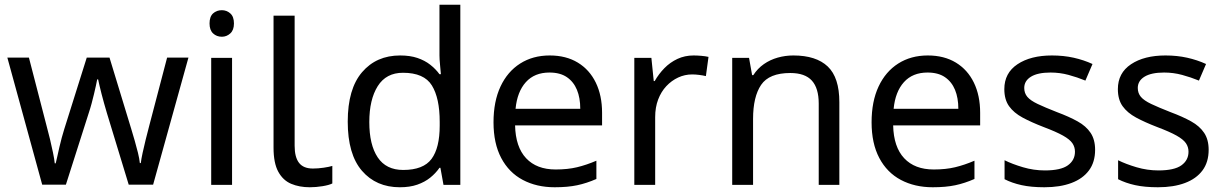

<svg xmlns="http://www.w3.org/2000/svg" viewBox="-20 -780 5164 810"><path d="M431 -303Q425 -324 419 -344.5Q413 -365 408.5 -383.5Q404 -402 400 -418Q396 -434 394 -445H390Q388 -434 384.5 -418Q381 -402 376.5 -383Q372 -364 366.5 -343.5Q361 -323 354 -302L258 -1H158L11 -537H102L176 -251Q184 -222 191 -192.5Q198 -163 203.5 -136.5Q209 -110 211 -91H215Q218 -103 222 -121Q226 -139 230.5 -159Q235 -179 240.5 -199Q246 -219 251 -235L346 -537H442L534 -235Q541 -212 548.5 -186Q556 -160 562 -135.5Q568 -111 570 -92H574Q576 -109 581.5 -134.5Q587 -160 594.5 -190.5Q602 -221 610 -251L685 -537H775L626 -1H523Z M959 -536V0H871V-536ZM916 -737Q936 -737 951.5 -723.5Q967 -710 967 -681Q967 -653 951.5 -639Q936 -625 916 -625Q894 -625 879 -639Q864 -653 864 -681Q864 -710 879 -723.5Q894 -737 916 -737Z M1287 10Q1243 10 1208.5 -4.5Q1174 -19 1154 -55.5Q1134 -92 1134 -157V-714H1223V-165Q1223 -117 1241.5 -93Q1260 -69 1300 -69Q1322 -69 1345.5 -72.5Q1369 -76 1382 -80V-6Q1368 1 1340.5 5.5Q1313 10 1287 10Z M1667 10Q1567 10 1507 -59.5Q1447 -129 1447 -267Q1447 -405 1507.5 -475.5Q1568 -546 1668 -546Q1710 -546 1741 -535.5Q1772 -525 1795 -507Q1818 -489 1834 -467H1840Q1839 -480 1836.5 -505.5Q1834 -531 1834 -546V-760H1922V0H1851L1838 -72H1834Q1818 -49 1795 -30.5Q1772 -12 1740.5 -1Q1709 10 1667 10ZM1681 -63Q1766 -63 1800.5 -109.5Q1835 -156 1835 -250V-266Q1835 -366 1802 -419.5Q1769 -473 1680 -473Q1609 -473 1573.5 -416.5Q1538 -360 1538 -265Q1538 -169 1573.5 -116Q1609 -63 1681 -63Z M2299 -546Q2368 -546 2417.5 -516Q2467 -486 2493.5 -431.5Q2520 -377 2520 -304V-251H2153Q2155 -160 2199.5 -112.5Q2244 -65 2324 -65Q2375 -65 2414.5 -74.5Q2454 -84 2496 -102V-25Q2455 -7 2415 1.5Q2375 10 2320 10Q2244 10 2185.5 -21Q2127 -52 2094.5 -113.5Q2062 -175 2062 -264Q2062 -352 2091.5 -415Q2121 -478 2174.5 -512Q2228 -546 2299 -546ZM2298 -474Q2235 -474 2198.5 -433.5Q2162 -393 2155 -321H2428Q2428 -367 2414 -401Q2400 -435 2371.5 -454.5Q2343 -474 2298 -474Z M2906 -546Q2921 -546 2938.5 -544.5Q2956 -543 2969 -540L2958 -459Q2945 -462 2929.5 -464Q2914 -466 2900 -466Q2869 -466 2841 -453Q2813 -440 2791 -416.5Q2769 -393 2756.5 -360Q2744 -327 2744 -286V0H2656V-536H2728L2738 -438H2742Q2759 -468 2783 -492.5Q2807 -517 2838 -531.5Q2869 -546 2906 -546Z M3327 -546Q3423 -546 3472 -499.5Q3521 -453 3521 -349V0H3434V-343Q3434 -408 3405 -440Q3376 -472 3314 -472Q3225 -472 3191 -422Q3157 -372 3157 -278V0H3069V-536H3140L3153 -463H3158Q3176 -491 3202.5 -509.5Q3229 -528 3261 -537Q3293 -546 3327 -546Z M3894 -546Q3963 -546 4012.5 -516Q4062 -486 4088.5 -431.5Q4115 -377 4115 -304V-251H3748Q3750 -160 3794.5 -112.5Q3839 -65 3919 -65Q3970 -65 4009.5 -74.5Q4049 -84 4091 -102V-25Q4050 -7 4010 1.5Q3970 10 3915 10Q3839 10 3780.5 -21Q3722 -52 3689.5 -113.5Q3657 -175 3657 -264Q3657 -352 3686.5 -415Q3716 -478 3769.5 -512Q3823 -546 3894 -546ZM3893 -474Q3830 -474 3793.5 -433.5Q3757 -393 3750 -321H4023Q4023 -367 4009 -401Q3995 -435 3966.5 -454.5Q3938 -474 3893 -474Z M4600 -148Q4600 -96 4574 -61Q4548 -26 4500 -8Q4452 10 4386 10Q4330 10 4289.5 1Q4249 -8 4218 -24V-104Q4250 -88 4295.5 -74.5Q4341 -61 4388 -61Q4455 -61 4485 -82.5Q4515 -104 4515 -140Q4515 -160 4504 -176Q4493 -192 4464.5 -208Q4436 -224 4383 -244Q4331 -264 4294 -284Q4257 -304 4237 -332Q4217 -360 4217 -404Q4217 -472 4272.5 -509Q4328 -546 4418 -546Q4467 -546 4509.5 -536.5Q4552 -527 4589 -510L4559 -440Q4525 -454 4488 -464Q4451 -474 4412 -474Q4358 -474 4329.5 -456.5Q4301 -439 4301 -409Q4301 -387 4314 -371.5Q4327 -356 4357.5 -341.5Q4388 -327 4439 -307Q4490 -288 4526 -268Q4562 -248 4581 -219.5Q4600 -191 4600 -148Z M5079 -148Q5079 -96 5053 -61Q5027 -26 4979 -8Q4931 10 4865 10Q4809 10 4768.5 1Q4728 -8 4697 -24V-104Q4729 -88 4774.5 -74.5Q4820 -61 4867 -61Q4934 -61 4964 -82.5Q4994 -104 4994 -140Q4994 -160 4983 -176Q4972 -192 4943.5 -208Q4915 -224 4862 -244Q4810 -264 4773 -284Q4736 -304 4716 -332Q4696 -360 4696 -404Q4696 -472 4751.5 -509Q4807 -546 4897 -546Q4946 -546 4988.5 -536.5Q5031 -527 5068 -510L5038 -440Q5004 -454 4967 -464Q4930 -474 4891 -474Q4837 -474 4808.5 -456.5Q4780 -439 4780 -409Q4780 -387 4793 -371.5Q4806 -356 4836.5 -341.5Q4867 -327 4918 -307Q4969 -288 5005 -268Q5041 -248 5060 -219.5Q5079 -191 5079 -148Z"/></svg>

Font: uhindi15
Style: Book
Weight: 400
Designer: Jelle Bosma - Monotype Design Team
Foundry: Monotype Imaging Inc.
Version: Version 2.003